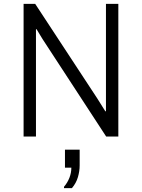

<svg xmlns="http://www.w3.org/2000/svg" viewBox="-20 -706 733 993"><path d="M102 0V-686H162L483 -197L525 -130L528 -131V-686H592V0H529L200 -504L169 -555H166V0ZM311 267V260Q329 239 339 213.5Q349 188 349 161H316V68H392V150Q392 179 383 210Q374 241 352 267Z"/></svg>

Font: Chivo Medium ExtraLight
Style: Regular
Weight: 250
Version: Version 2.002